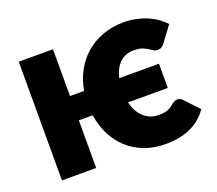

<svg xmlns="http://www.w3.org/2000/svg" viewBox="-95 -654 892 788"><g transform="rotate(-20 351.0 -259.5)"><path d="M611 -150.5Q616 -150.5 621.2 -148.5Q626.5 -146.5 631 -142L690 -79.5Q660.5 -36.5 614 -15.5Q567.5 5.5 505.5 5.5Q453.5 5.5 411.8 -10.5Q370 -26.5 339.2 -55Q308.5 -83.5 289 -122.5Q269.5 -161.5 262.5 -208H202V0H52.5V-518.5H202V-314H263.5Q271.5 -360.5 292.8 -399.2Q314 -438 346.2 -465.5Q378.5 -493 420.2 -508.2Q462 -523.5 511 -523.5Q540 -523.5 565.8 -518Q591.5 -512.5 613.8 -503Q636 -493.5 654 -480.5Q672 -467.5 685.5 -452.5L635 -384.5Q630.5 -378.5 623.8 -373.8Q617 -369 605.5 -369Q594 -369 586.8 -374Q579.5 -379 570.2 -385Q561 -391 547.5 -396Q534 -401 510 -401Q475.5 -401 451.2 -378.8Q427 -356.5 417 -314H590.5V-208H417Q428 -162.5 455 -139.5Q482 -116.5 515.5 -116.5Q526.5 -116.5 536 -117.2Q545.5 -118 554.2 -120.8Q563 -123.5 570.8 -128.2Q578.5 -133 587 -141Q592.5 -145 598.2 -147.8Q604 -150.5 611 -150.5Z"/></g></svg>

Font: Lato ExtraBold
Style: Regular
Weight: 800
Designer: Lukasz Dziedzic with Adam Twardoch and Botio Nikoltchev
Foundry: tyPoland Lukasz Dziedzic
Version: Version 2.015; 2015-08-06; http://www.latofonts.com/